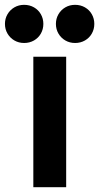

<svg xmlns="http://www.w3.org/2000/svg" viewBox="-58 -775 410 795"><path d="M216 0H80V-540H216ZM173.5 -676Q173.5 -698 184 -716Q194.5 -734 212.5 -744.5Q230.5 -755 253 -755Q275.5 -755 293.8 -744.5Q312 -734 322.2 -716Q332.5 -698 332.5 -676Q332.5 -654 322.2 -636Q312 -618 293.8 -607.5Q275.5 -597 253 -597Q230.5 -597 212.5 -607.5Q194.5 -618 184 -636Q173.5 -654 173.5 -676ZM-37.5 -676Q-37.5 -698 -27 -716Q-16.5 -734 1.5 -744.5Q19.5 -755 42 -755Q64.5 -755 82.8 -744.5Q101 -734 111.2 -716Q121.5 -698 121.5 -676Q121.5 -654 111.2 -636Q101 -618 82.8 -607.5Q64.5 -597 42 -597Q19.5 -597 1.5 -607.5Q-16.5 -618 -27 -636Q-37.5 -654 -37.5 -676Z"/></svg>

Font: Hauora ExtraBold
Style: Regular
Weight: 800
Designer: Wayne Shih
Foundry: WCYS
Version: Version 1.001